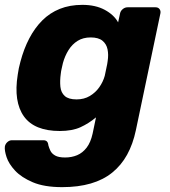

<svg xmlns="http://www.w3.org/2000/svg" viewBox="-45 -550 698 790"><path d="M211 220Q137 220 90 200Q43 180 17 152Q-9 124 -18 96.5Q-27 69 -25 53Q-23 42 -14.5 34.5Q-6 27 4 27H133Q143 27 148 32Q153 37 154 48Q157 59 162.5 70.5Q168 82 182 90Q196 98 223 98Q250 98 272.5 88.5Q295 79 311.5 57.5Q328 36 336 0L350 -67Q320 -42 286 -26.5Q252 -11 201 -11Q149 -11 112 -26Q75 -41 53.5 -71Q32 -101 25.5 -144Q19 -187 28 -243Q30 -258 32.5 -269.5Q35 -281 39 -296Q53 -349 75.5 -392Q98 -435 129 -466Q160 -497 201 -513.5Q242 -530 294 -530Q348 -530 386 -509.5Q424 -489 441 -458L449 -495Q451 -505 460 -512.5Q469 -520 480 -520H595Q606 -520 611.5 -512.5Q617 -505 615 -495L514 -14Q502 43 478 86.5Q454 130 417 160Q380 190 328.5 205Q277 220 211 220ZM270 -141Q301 -141 324.5 -155Q348 -169 363.5 -191Q379 -213 386 -238Q388 -249 392.5 -269Q397 -289 398 -299Q402 -325 397.5 -347Q393 -369 376.5 -382.5Q360 -396 328 -396Q297 -396 274.5 -382Q252 -368 237 -344Q222 -320 214 -291Q212 -281 209 -269Q206 -257 205 -246Q201 -217 203.5 -193Q206 -169 221.5 -155Q237 -141 270 -141Z"/></svg>

Font: Rubik
Style: Bold Italic
Weight: 700
Italic angle: -12°
Designer: Hubert and Fischer
Foundry: Hubert and Fischer
Version: Version 2.300;gftools[0.9.30]